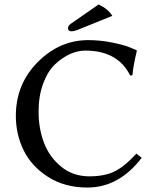

<svg xmlns="http://www.w3.org/2000/svg" viewBox="-20 -840 717 870"><path d="M426.8 -819.8Q469.7 -799.8 488.8 -768.1L345.2 -710Q317.4 -697.8 303.2 -698.2Q288.1 -698.2 288.1 -712.9Q288.1 -724.1 303.2 -733.9ZM379.9 -658.2Q434.1 -658.2 488.5 -647.2Q543 -636.2 570.3 -624.5L598.1 -612.8L600.1 -609.9Q583 -538.1 580.1 -499L569.8 -498Q513.7 -610.8 366.2 -610.8Q333 -610.8 298.1 -595.5Q263.2 -580.1 230 -549.1Q196.8 -518.1 175.8 -461.9Q154.8 -405.8 154.8 -334Q154.8 -257.8 179.4 -192.9Q204.1 -127.9 257.6 -84.5Q311 -41 384.8 -41Q453.6 -41 498.8 -63Q543.9 -85 598.1 -144L622.1 -125Q519 9.8 376 9.8Q272.9 9.8 197.5 -38.6Q122.1 -86.9 86.9 -159.4Q51.8 -231.9 51.8 -314.9Q51.8 -459 150.9 -558.6Q250 -658.2 379.9 -658.2Z"/></svg>

Font: Biolilbert
Style: Regular
Weight: 400
Designer: Philipp H. Poll
Foundry: Philipp H. Poll
Version: Version 1.1.0